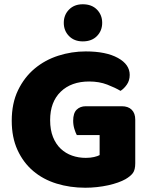

<svg xmlns="http://www.w3.org/2000/svg" viewBox="-20 -864 704 900"><path d="M614 -99Q614 -68 603 -53Q592 -38 568 -24Q554 -16 533 -8.5Q512 -1 487 4.5Q462 10 434.5 13Q407 16 380 16Q308 16 245 -3.5Q182 -23 135.5 -62.5Q89 -102 62 -161Q35 -220 35 -298Q35 -380 64.5 -441Q94 -502 142.5 -542.5Q191 -583 253.5 -603Q316 -623 382 -623Q477 -623 532.5 -592.5Q588 -562 588 -513Q588 -487 575 -468Q562 -449 545 -438Q520 -453 482.5 -467.5Q445 -482 398 -482Q314 -482 264.5 -434Q215 -386 215 -301Q215 -255 228.5 -221.5Q242 -188 265 -166.5Q288 -145 318 -134.5Q348 -124 382 -124Q404 -124 421 -128Q438 -132 447 -137V-231H340Q334 -242 328.5 -260Q323 -278 323 -298Q323 -334 339.5 -350Q356 -366 382 -366H551Q581 -366 597.5 -349.5Q614 -333 614 -303ZM279 -757Q279 -794 303.5 -819Q328 -844 368 -844Q410 -844 434.5 -819Q459 -794 459 -757Q459 -720 434.5 -695Q410 -670 368 -670Q328 -670 303.5 -695Q279 -720 279 -757Z"/></svg>

Font: Baloo Paaji
Style: Regular
Weight: 400
Designer: Shuchita Grover and Ek Type
Foundry: Ek Type
Version: Version 1.443;PS 1.000;hotconv 16.6.51;makeotf.lib2.5.65220;